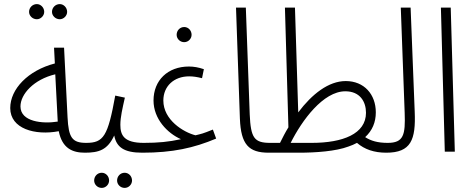

<svg xmlns="http://www.w3.org/2000/svg" viewBox="-20 -741 2312 938"><path d="M272 -647C291 -647 308 -664 308 -683C308 -704 291 -721 272 -721C251 -721 234 -704 234 -683C234 -664 251 -647 272 -647ZM160 -647C179 -647 196 -664 196 -683C196 -704 179 -721 160 -721C139 -721 122 -704 122 -683C122 -664 139 -647 160 -647ZM395 5C420 5 429 -5 429 -20C429 -36 420 -43 401 -43C332 -43 315 -69 310 -168L293 -508H244L248 -431C117 -397 30 -306 30 -213C30 -112 151 -78 267 -100C284 -16 334 5 395 5ZM80 -221C80 -281 145 -353 250 -378L262 -148V-147C188 -135 80 -146 80 -221Z M394 5C463 5 505 -8 538 -79C549 -23 584 5 675 5C702 5 710 -6 710 -20C710 -34 703 -43 682 -43C585 -43 568 -81 568 -131C568 -169 578 -210 590 -264L543 -274C507 -75 486 -43 401 -43ZM589 177C609 177 625 160 625 141C625 120 609 103 589 103C568 103 552 120 552 141C552 160 568 177 589 177ZM477 177C497 177 513 160 513 141C513 120 497 103 477 103C456 103 440 120 440 141C440 160 456 177 477 177Z M880 -535C900 -535 916 -552 916 -571C916 -592 900 -609 880 -609C859 -609 843 -592 843 -571C843 -552 859 -535 880 -535ZM675 5C823 5 927 -18 1036 -64L1020 -108C968 -87 967 -88 935 -80C876 -95 778 -155 778 -250C778 -320 830 -368 904 -368C924 -368 943 -365 967 -359L976 -403C950 -412 926 -416 903 -416C799 -416 730 -348 730 -250C730 -160 798 -90 864 -61C804 -48 754 -43 682 -43Z M1293 5C1320 5 1328 -6 1328 -20C1328 -34 1321 -43 1300 -43C1222 -43 1205 -67 1200 -182L1181 -704H1133L1152 -161C1157 -35 1195 5 1293 5Z M1293 5H1440C1523 5 1621 -2 1682 -25C1697 -30 1711 -36 1724 -43C1761 -11 1808 5 1867 5C1894 5 1902 -6 1902 -20C1902 -34 1895 -43 1874 -43C1825 -43 1792 -53 1764 -71C1799 -103 1816 -144 1816 -192C1816 -280 1759 -345 1669 -345C1585 -345 1504 -281 1437 -192L1421 -704H1372L1389 -119C1374 -95 1361 -69 1348 -43H1300ZM1667 -295C1739 -295 1768 -244 1768 -190C1768 -87 1655 -43 1503 -43H1400C1455 -153 1559 -295 1667 -295Z M1867 5C1988 5 2012 -58 2006 -196L1986 -704H1938L1957 -190C1961 -82 1952 -43 1874 -43Z M2153 0H2202L2182 -704H2134Z"/></svg>

Font: Noto Sans Arabic UI XCn Lt
Style: Regular
Weight: 300
Width: 2
Designer: Monotype Design Team, Nadine Chahine and Nizar Qandah
Foundry: Monotype Imaging Inc.
Version: Version 2.010